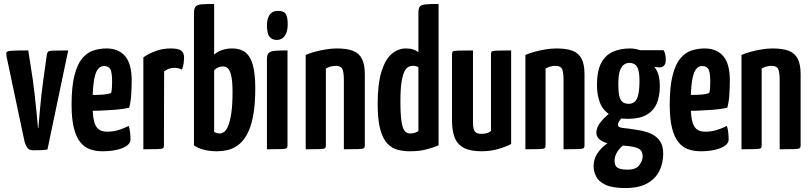

<svg xmlns="http://www.w3.org/2000/svg" viewBox="-20 -755 4101 971"><path d="M146 5Q127 5 117.5 -9Q108 -23 103 -44L13 -470Q10 -485 13.5 -491Q17 -497 41 -498.5Q65 -500 123 -500L146 -351Q151 -317 155.5 -275Q160 -233 164 -194.5Q168 -156 170 -131.5Q172 -107 172 -107H174Q174 -107 176 -131.5Q178 -156 181.5 -194.5Q185 -233 189.5 -275Q194 -317 199 -351L217 -479Q219 -490 223.5 -494Q228 -498 250.5 -499Q273 -500 325 -500L220 1Q205 4 183 4.5Q161 5 146 5Z M499 10Q464 10 435.5 0Q407 -10 386 -36Q365 -62 353.5 -108Q342 -154 342 -225Q342 -317 356.5 -373.5Q371 -430 395.5 -459.5Q420 -489 452 -499.5Q484 -510 519 -510Q579 -510 612.5 -471.5Q646 -433 646 -348Q646 -313 643.5 -275.5Q641 -238 633 -210Q602 -203 563 -200Q524 -197 487 -195.5Q450 -194 426.5 -194Q403 -194 403 -194L404 -276Q404 -276 420 -275.5Q436 -275 459.5 -275Q483 -275 505.5 -277Q528 -279 542 -285Q545 -295 546 -311Q547 -327 547 -339Q547 -389 538 -405Q529 -421 505 -421Q491 -421 480 -410.5Q469 -400 462 -377.5Q455 -355 451.5 -319Q448 -283 448 -231Q448 -192 451.5 -165Q455 -138 463 -121.5Q471 -105 485.5 -97Q500 -89 522 -89Q551 -89 578 -97Q605 -105 631 -118Q636 -104 638 -84.5Q640 -65 640 -50Q640 -31 620.5 -17.5Q601 -4 569 3Q537 10 499 10Z M705 0V-465Q732 -484 767.5 -497Q803 -510 843 -510Q883 -510 897 -498.5Q911 -487 911 -463Q911 -453 909 -436.5Q907 -420 900 -403Q890 -408 880 -410Q870 -412 860 -412Q849 -412 835 -407.5Q821 -403 810 -394L809 -19Q809 -9 804.5 -5.5Q800 -2 778.5 -1Q757 0 705 0Z M1078 10Q1038 10 1008 1.5Q978 -7 961 -20V-689Q961 -712 969 -721.5Q977 -731 998.5 -733Q1020 -735 1063 -735V-479Q1080 -494 1103 -502Q1126 -510 1155 -510Q1195 -510 1220.5 -490.5Q1246 -471 1258.5 -427Q1271 -383 1271 -309Q1271 -223 1259.5 -165.5Q1248 -108 1228 -73Q1208 -38 1182.5 -20Q1157 -2 1130.5 4Q1104 10 1078 10ZM1093 -80Q1102 -80 1113 -87.5Q1124 -95 1133.5 -117Q1143 -139 1149.5 -181Q1156 -223 1156 -290Q1156 -338 1150.5 -366.5Q1145 -395 1134.5 -407Q1124 -419 1108 -419Q1096 -419 1084.5 -414.5Q1073 -410 1063 -400V-89Q1068 -85 1075.5 -82.5Q1083 -80 1093 -80Z M1330 0V-455Q1330 -478 1339 -487Q1348 -496 1370 -498Q1392 -500 1434 -500V-19Q1434 -9 1429.5 -5.5Q1425 -2 1403.5 -1Q1382 0 1330 0ZM1380 -553Q1356 -553 1343 -569Q1330 -585 1330 -628Q1330 -660 1343.5 -680Q1357 -700 1386 -700Q1415 -700 1425 -685Q1435 -670 1435 -632Q1435 -595 1420.5 -574Q1406 -553 1380 -553Z M1526 0V-477Q1543 -485 1570 -492.5Q1597 -500 1627 -505Q1657 -510 1682 -510Q1734 -510 1765 -498Q1796 -486 1810.5 -457.5Q1825 -429 1825 -380V-19Q1825 -9 1820 -5.5Q1815 -2 1793 -1Q1771 0 1719 0V-348Q1719 -390 1711.5 -406Q1704 -422 1678 -422Q1666 -422 1652 -418.5Q1638 -415 1628 -408V-19Q1628 -9 1623.5 -5.5Q1619 -2 1597.5 -1Q1576 0 1526 0Z M2053 10Q2020 10 1991 2.5Q1962 -5 1939 -29Q1916 -53 1903 -101Q1890 -149 1890 -229Q1890 -330 1909 -392Q1928 -454 1960.5 -482Q1993 -510 2033 -510Q2054 -510 2069.5 -505Q2085 -500 2096 -491V-690Q2096 -713 2103.5 -722Q2111 -731 2133.5 -733Q2156 -735 2198 -735V-20Q2173 -9 2137 0.5Q2101 10 2053 10ZM2054 -80Q2066 -80 2076.5 -83Q2087 -86 2096 -92V-415Q2090 -419 2082.5 -420.5Q2075 -422 2067 -422Q2057 -422 2046 -417Q2035 -412 2025.5 -393.5Q2016 -375 2010.5 -339Q2005 -303 2005 -241Q2005 -192 2008 -161Q2011 -130 2017 -112Q2023 -94 2032.5 -87Q2042 -80 2054 -80Z M2416 10Q2357 10 2324.5 -8Q2292 -26 2279 -60.5Q2266 -95 2266 -145V-481Q2266 -491 2270 -494.5Q2274 -498 2296.5 -499Q2319 -500 2372 -500V-138Q2372 -118 2375 -104.5Q2378 -91 2387.5 -84.5Q2397 -78 2416 -78Q2427 -78 2440 -81Q2453 -84 2463 -93V-481Q2463 -491 2467 -494.5Q2471 -498 2492 -499Q2513 -500 2565 -500V-27Q2540 -13 2500 -1.5Q2460 10 2416 10Z M2637 0V-477Q2654 -485 2681 -492.5Q2708 -500 2738 -505Q2768 -510 2793 -510Q2845 -510 2876 -498Q2907 -486 2921.5 -457.5Q2936 -429 2936 -380V-19Q2936 -9 2931 -5.5Q2926 -2 2904 -1Q2882 0 2830 0V-348Q2830 -390 2822.5 -406Q2815 -422 2789 -422Q2777 -422 2763 -418.5Q2749 -415 2739 -408V-19Q2739 -9 2734.5 -5.5Q2730 -2 2708.5 -1Q2687 0 2637 0Z M3143 196Q3076 196 3041 179Q3006 162 2994 136Q2982 110 2982 85Q2982 49 3002 19.5Q3022 -10 3054 -32Q3086 -54 3124 -65L3158 -35Q3140 -28 3123.5 -13Q3107 2 3097.5 20.5Q3088 39 3088 59Q3088 73 3093.5 83Q3099 93 3113.5 98Q3128 103 3154 103Q3196 103 3213 80.5Q3230 58 3230 37Q3230 19 3222.5 7.5Q3215 -4 3190.5 -10.5Q3166 -17 3116 -20Q3079 -23 3052 -30.5Q3025 -38 3010 -52Q2995 -66 2996 -86Q2997 -103 3006 -120Q3015 -137 3033.5 -156Q3052 -175 3080 -195L3141 -175Q3139 -174 3130 -165Q3121 -156 3113 -144.5Q3105 -133 3105 -123Q3105 -110 3133 -107.5Q3161 -105 3202 -98Q3244 -92 3273 -78.5Q3302 -65 3318 -41Q3334 -17 3334 23Q3334 70 3314.5 109.5Q3295 149 3253 172.5Q3211 196 3143 196ZM3155 -154Q3096 -154 3062 -176.5Q3028 -199 3013.5 -237.5Q2999 -276 2999 -325Q2999 -394 3019.5 -434.5Q3040 -475 3078 -492.5Q3116 -510 3167 -510Q3180 -510 3195.5 -507Q3211 -504 3225 -498L3244 -453Q3277 -438 3297 -406Q3317 -374 3317 -321Q3317 -267 3300.5 -230Q3284 -193 3248.5 -173.5Q3213 -154 3155 -154ZM3160 -230Q3178 -230 3190 -240.5Q3202 -251 3208 -277Q3214 -303 3214 -347Q3214 -397 3202 -417Q3190 -437 3163 -437Q3147 -437 3134 -427Q3121 -417 3114 -394Q3107 -371 3107 -329Q3107 -294 3111.5 -272Q3116 -250 3127.5 -240Q3139 -230 3160 -230ZM3314 -414Q3299 -414 3276.5 -420.5Q3254 -427 3231 -436Q3208 -445 3193.5 -452Q3179 -459 3179 -459L3180 -501H3336Q3341 -493 3344 -481Q3347 -469 3347 -452Q3347 -432 3338 -423Q3329 -414 3314 -414Z M3524 10Q3489 10 3460.5 0Q3432 -10 3411 -36Q3390 -62 3378.5 -108Q3367 -154 3367 -225Q3367 -317 3381.5 -373.5Q3396 -430 3420.5 -459.5Q3445 -489 3477 -499.5Q3509 -510 3544 -510Q3604 -510 3637.5 -471.5Q3671 -433 3671 -348Q3671 -313 3668.5 -275.5Q3666 -238 3658 -210Q3627 -203 3588 -200Q3549 -197 3512 -195.5Q3475 -194 3451.5 -194Q3428 -194 3428 -194L3429 -276Q3429 -276 3445 -275.5Q3461 -275 3484.5 -275Q3508 -275 3530.5 -277Q3553 -279 3567 -285Q3570 -295 3571 -311Q3572 -327 3572 -339Q3572 -389 3563 -405Q3554 -421 3530 -421Q3516 -421 3505 -410.5Q3494 -400 3487 -377.5Q3480 -355 3476.5 -319Q3473 -283 3473 -231Q3473 -192 3476.5 -165Q3480 -138 3488 -121.5Q3496 -105 3510.5 -97Q3525 -89 3547 -89Q3576 -89 3603 -97Q3630 -105 3656 -118Q3661 -104 3663 -84.5Q3665 -65 3665 -50Q3665 -31 3645.5 -17.5Q3626 -4 3594 3Q3562 10 3524 10Z M3730 0V-477Q3747 -485 3774 -492.5Q3801 -500 3831 -505Q3861 -510 3886 -510Q3938 -510 3969 -498Q4000 -486 4014.5 -457.5Q4029 -429 4029 -380V-19Q4029 -9 4024 -5.5Q4019 -2 3997 -1Q3975 0 3923 0V-348Q3923 -390 3915.5 -406Q3908 -422 3882 -422Q3870 -422 3856 -418.5Q3842 -415 3832 -408V-19Q3832 -9 3827.5 -5.5Q3823 -2 3801.5 -1Q3780 0 3730 0Z"/></svg>

Font: Yanone Kaffeesatz ExtraLight SemiBold
Style: Regular
Weight: 600
Version: Version 2.003